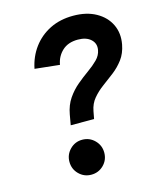

<svg xmlns="http://www.w3.org/2000/svg" viewBox="-111 -806 736 892"><g transform="rotate(-15 257.0 -360.5)"><path d="M183.6 -238.8 192.4 -288.6Q200.2 -332 221.7 -363.3Q243.2 -394.5 271 -417.7Q298.8 -440.9 325.7 -460Q352.5 -479 372.3 -498.8Q392.1 -518.6 396.5 -543.5Q402.3 -574.2 380.4 -594.5Q358.4 -614.7 317.9 -614.7Q271 -614.7 242.9 -588.6Q214.8 -562.5 208 -522.9L88.9 -535.6Q100.1 -591.8 132.3 -635.3Q164.6 -678.7 213.6 -703.1Q262.7 -727.5 325.7 -727.5Q389.6 -727.5 434.8 -702.4Q480 -677.2 500.5 -634.8Q521 -592.3 511.2 -539.6Q503.4 -498.5 482.2 -470.2Q460.9 -441.9 433.1 -420.4Q405.3 -398.9 377.9 -378.9Q350.6 -358.9 329.8 -334.2Q309.1 -309.6 302.7 -274.9L295.9 -238.8ZM217.3 7.8Q182.6 7.8 158.2 -16.6Q133.8 -41 133.8 -76.2Q133.8 -110.8 158.2 -135.5Q182.6 -160.2 217.3 -160.2Q252.4 -160.2 276.9 -135.5Q301.3 -110.8 301.3 -76.2Q301.3 -41 276.9 -16.6Q252.4 7.8 217.3 7.8Z"/></g></svg>

Font: Reddit Sans
Style: Bold Italic
Weight: 700
Italic angle: -11.25°
Designer: Stephen Hutchings
Version: Version 1.013